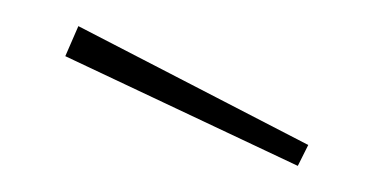

<svg xmlns="http://www.w3.org/2000/svg" viewBox="-20 -781 286 147"><path d="M216 -670 208 -654 30 -738 40 -761Z"/></svg>

Font: Fira Sans Thin
Style: Regular
Weight: 100
Designer: bBox Type GmbH & Carrois Corporate GbR & Edenspiekermann AG
Foundry: bBox Type GmbH & Carrois Corporate GbR & Edenspiekermann AG
Version: Version 4.301